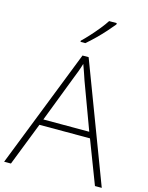

<svg xmlns="http://www.w3.org/2000/svg" viewBox="-137 -1086 865 1119"><g transform="rotate(15 295.0 -526.0)"><path d="M548 -51 448 -312H143L41 -51H0L281 -767H318L589 -51ZM330 -629Q325 -646 316 -670.5Q307 -695 298 -721Q291 -697 282 -672.5Q273 -648 265 -629L157 -348H434ZM425 -993Q408 -972 383.5 -944.5Q359 -917 331 -889.5Q303 -862 278 -841H249V-848Q270 -868 295 -895.5Q320 -923 342.5 -951Q365 -979 379 -1001H425Z"/></g></svg>

Font: Noto Sans Tamil UI ExtraLight
Style: Regular
Weight: 200
Designer: Jelle Bosma - Monotype Design Team
Foundry: Monotype Imaging Inc.
Version: Version 2.004; ttfautohint (v1.8.4.7-5d5b)